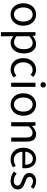

<svg xmlns="http://www.w3.org/2000/svg" viewBox="1602 -2418 1044 4289"><g transform="rotate(90 2124.5 -273.0)"><path d="M303 13C436 13 554 -91 554 -271C554 -452 436 -557 303 -557C170 -557 52 -452 52 -271C52 -91 170 13 303 13ZM303 -63C209 -63 146 -146 146 -271C146 -396 209 -480 303 -480C397 -480 461 -396 461 -271C461 -146 397 -63 303 -63Z M698 229H790V45L787 -50C836 -9 888 13 937 13C1061 13 1173 -94 1173 -280C1173 -448 1097 -557 957 -557C894 -557 833 -521 784 -480H782L773 -543H698ZM922 -64C886 -64 838 -78 790 -120V-406C842 -454 889 -480 934 -480C1038 -480 1078 -400 1078 -279C1078 -145 1012 -64 922 -64Z M1532 13C1597 13 1659 -13 1708 -55L1668 -117C1634 -87 1590 -63 1540 -63C1440 -63 1372 -146 1372 -271C1372 -396 1444 -480 1543 -480C1585 -480 1620 -461 1651 -433L1697 -493C1659 -527 1610 -557 1539 -557C1399 -557 1278 -452 1278 -271C1278 -91 1388 13 1532 13Z M1828 0H1920V-543H1828ZM1874 -655C1910 -655 1935 -679 1935 -716C1935 -751 1910 -775 1874 -775C1838 -775 1814 -751 1814 -716C1814 -679 1838 -655 1874 -655Z M2314 13C2447 13 2565 -91 2565 -271C2565 -452 2447 -557 2314 -557C2181 -557 2063 -452 2063 -271C2063 -91 2181 13 2314 13ZM2314 -63C2220 -63 2157 -146 2157 -271C2157 -396 2220 -480 2314 -480C2408 -480 2472 -396 2472 -271C2472 -146 2408 -63 2314 -63Z M2709 0H2801V-394C2855 -449 2893 -477 2949 -477C3021 -477 3052 -434 3052 -332V0H3143V-344C3143 -482 3091 -557 2977 -557C2903 -557 2846 -516 2795 -464H2793L2784 -543H2709Z M3539 13C3612 13 3670 -11 3717 -42L3685 -103C3644 -76 3602 -60 3549 -60C3446 -60 3375 -134 3369 -250H3735C3737 -264 3739 -282 3739 -302C3739 -457 3661 -557 3522 -557C3398 -557 3279 -448 3279 -271C3279 -92 3394 13 3539 13ZM3368 -315C3379 -423 3447 -484 3524 -484C3609 -484 3659 -425 3659 -315Z M4015 13C4143 13 4212 -60 4212 -148C4212 -251 4126 -283 4047 -313C3986 -336 3930 -356 3930 -407C3930 -450 3962 -486 4031 -486C4079 -486 4117 -465 4154 -438L4198 -495C4157 -529 4097 -557 4030 -557C3911 -557 3843 -489 3843 -403C3843 -310 3925 -274 4001 -246C4061 -224 4125 -198 4125 -143C4125 -96 4090 -58 4018 -58C3953 -58 3905 -84 3857 -123L3813 -62C3864 -19 3938 13 4015 13Z"/></g></svg>

Font: Source Han Sans KR
Style: Regular
Weight: 400
Designer: Ryoko NISHIZUKA 西塚涼子 (kana, bopomofo & ideographs); Paul D. Hunt (Latin, Greek & Cyrillic); Sandoll Communications 산돌커뮤니
Foundry: Adobe
Version: Version 2.004;hotconv 1.0.118;makeotfexe 2.5.65603